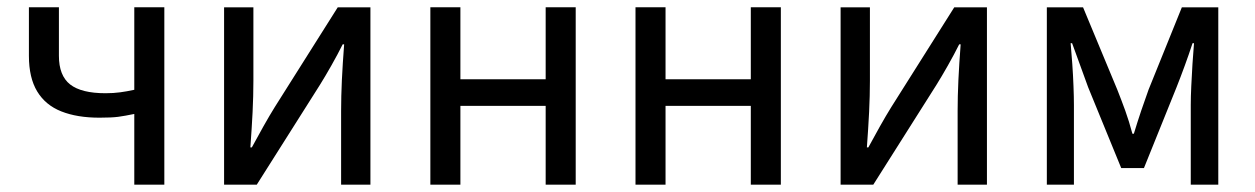

<svg xmlns="http://www.w3.org/2000/svg" viewBox="-20 -506 3439 526"><path d="M347.9 0V-193.8Q322.3 -188.5 304 -186Q285.7 -183.6 252.5 -183.6Q191.4 -183.6 148 -200.8Q104.7 -217.9 81.9 -255.5Q59.2 -293 59.2 -353V-486.1H141.4V-353Q141.4 -298.9 172.1 -274.7Q202.9 -250.6 269 -250.6Q291.3 -250.6 309.2 -253.1Q327.2 -255.5 347.9 -260V-486.1H430.2V0Z M593.9 0V-486H674.2V-284.1Q674.2 -244.1 672 -198.9Q669.7 -153.8 665.9 -102.1H669.9Q684.3 -128.8 701.5 -159.5Q718.8 -190.2 732.5 -212.2L905.3 -486H994.8V0H914.5V-202.5Q914.5 -241.3 916.6 -286.7Q918.8 -332.2 922.8 -384.5H918.8Q905.1 -357 887.8 -326.5Q870.6 -296.1 856.2 -273.1L683.4 0Z M1159 0V-486.1H1241.3V-288.8H1474.9V-486.1H1557.2V0H1474.9V-215.9H1241.3V0Z M1721 0V-486.1H1803.3V-288.8H2036.9V-486.1H2119.2V0H2036.9V-215.9H1803.3V0Z M2282.9 0V-486H2363.2V-284.1Q2363.2 -244.1 2361 -198.9Q2358.7 -153.8 2354.9 -102.1H2358.9Q2373.3 -128.8 2390.5 -159.5Q2407.8 -190.2 2421.5 -212.2L2594.3 -486H2683.8V0H2603.5V-202.5Q2603.5 -241.3 2605.6 -286.7Q2607.8 -332.2 2611.8 -384.5H2607.8Q2594.1 -357 2576.8 -326.5Q2559.6 -296.1 2545.2 -273.1L2372.4 0Z M2847.9 0V-486H2947.1L3040.9 -260.4Q3052.2 -231.9 3062.8 -202.7Q3073.3 -173.6 3082.3 -139.7H3086.3Q3096.6 -173.6 3106.4 -202.7Q3116.2 -231.9 3126.6 -260.4L3217.8 -486H3317.6V0H3242.2V-218.4Q3242.2 -240.7 3243.6 -270.3Q3245 -299.9 3246.9 -331Q3248.9 -362.2 3251.1 -387.7H3247.1Q3237.1 -357.1 3225.7 -326Q3214.3 -294.8 3203.3 -267.1L3113.9 -45.5H3051.7L2961 -267.1Q2951 -294.8 2939.6 -326Q2928.1 -357.1 2917.1 -387.7H2913.1Q2915.4 -362.2 2917.6 -331Q2919.8 -299.9 2920.9 -270.3Q2922.1 -240.7 2922.1 -218.4V0Z"/></svg>

Font: SourceSans3VF
Style: Regular
Weight: 200
Designer: Paul D. Hunt
Foundry: Adobe
Version: Version 3.052;hotconv 1.1.0;makeotfexe 2.6.0